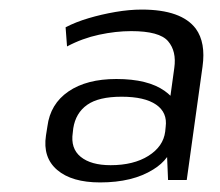

<svg xmlns="http://www.w3.org/2000/svg" viewBox="-20 -736 460 401"><path d="M189 -355Q130 -355 99.5 -381Q69 -407 76 -453L79 -472Q85 -519 123 -545Q161 -571 223 -571Q289 -571 324 -546Q331 -541 336 -536L344 -594Q349 -629 331 -650Q313 -671 254 -671Q222 -671 187 -663.5Q152 -656 120 -639L117 -679Q138 -690 165 -698Q192 -706 221 -711Q250 -716 276 -716Q359 -716 389 -676Q410 -647 403 -597L370 -360H331L329 -408Q318 -393 300 -382Q257 -355 189 -355ZM211 -391Q259 -391 290 -410.5Q321 -430 325 -461L326 -471Q330 -501 306 -517.5Q282 -534 234 -534Q186 -534 162 -517Q138 -500 133 -468L132 -459Q127 -426 148.5 -408.5Q170 -391 211 -391Z"/></svg>

Font: Pathway Extreme 8pt Thin 12pt Light
Style: Italic
Weight: 300
Italic angle: -8°
Version: Version 1.001;gftools[0.9.26]